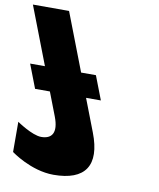

<svg xmlns="http://www.w3.org/2000/svg" viewBox="-96 -897 816 983"><g transform="rotate(10 311.5 -405.0)"><path d="M345.6 -402H422.6L375.2 -525H298.2L182.7 -825H-5.3L110.2 -525H33.2L80.6 -402H157.6L204.2 -281C236.2 -198 207.9 -165 153.9 -165C105.9 -165 25.4 -221 25.4 -221L25.8 -64C25.8 -64 131.3 15 249.3 15C414.3 15 473.1 -71 410.7 -233Z"/></g></svg>

Font: Hussar
Style: BdOpOblFour
Weight: 700
Foundry: Cannot Into Space Fonts
Version: Version 2.00